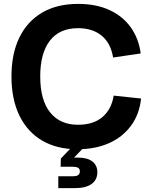

<svg xmlns="http://www.w3.org/2000/svg" viewBox="-20 -758 786 988"><path d="M379 10Q273 10 197 -34.5Q121 -79 80 -163Q39 -247 39 -365Q39 -482 80 -565.5Q121 -649 197.5 -693.5Q274 -738 382 -738Q475 -738 544 -706Q613 -674 653.5 -616.5Q694 -559 704 -483L562 -462Q550 -536 503 -574.5Q456 -613 382 -613Q286 -613 236.5 -548.5Q187 -484 187 -365Q187 -243 238 -179.5Q289 -116 381 -116Q461 -116 507.5 -156Q554 -196 565 -266L706 -251Q697 -168 653 -109.5Q609 -51 539 -20.5Q469 10 379 10ZM280 210V149H354Q376 149 383.5 142Q391 135 391 124Q391 110 381 105Q371 100 354 100H292L293 58L378 -31L412 0L361 53H381Q430 53 455.5 73Q481 93 481 128Q481 167 451.5 188.5Q422 210 367 210Z"/></svg>

Font: BDO Grotesk DemiBold
Style: Regular
Weight: 600
Designer: Deni Anggara
Foundry: Lokal Container
Version: Version 2.000